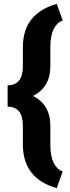

<svg xmlns="http://www.w3.org/2000/svg" viewBox="-20 -800 365 996"><path d="M274.4 175.8Q98.6 126.5 98.6 -51.3V-147.9Q98.6 -246.6 19.5 -246.6V-357.4Q98.6 -357.4 98.6 -456.5V-559.1Q100.1 -647 144.3 -701.2Q188.5 -755.4 274.4 -779.8L305.2 -693.8Q243.7 -670.4 241.2 -562.5V-456.5Q241.2 -347.2 150.9 -302.2Q241.2 -257.3 241.2 -147.5V-42Q243.7 65.9 305.2 89.4Z"/></svg>

Font: Vazir Black FD
Style: Black-FD
Weight: 900
Designer: Saber Rastikerdar
Foundry: Saber Rastikerdar
Version: Version 30.0.0